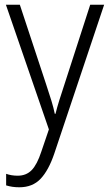

<svg xmlns="http://www.w3.org/2000/svg" viewBox="-20 -552 463 813"><path d="M5 -532H64L175 -196Q189 -154 198 -124.5Q207 -95 212 -70H215Q221 -95 231 -127Q241 -159 253 -195L362 -532H421L210 98Q186 169 152 205Q118 241 62 241Q46 241 32.5 239Q19 237 6 233V184Q17 188 29.5 190Q42 192 55 192Q91 192 114 168.5Q137 145 155 90L187 -4Z"/></svg>

Font: Noto Sans Arabic UI SmCn Lt
Style: Regular
Weight: 300
Width: 4
Designer: Monotype Design Team, Nadine Chahine and Nizar Qandah
Foundry: Monotype Imaging Inc.
Version: Version 2.010; ttfautohint (v1.8.4.7-5d5b)